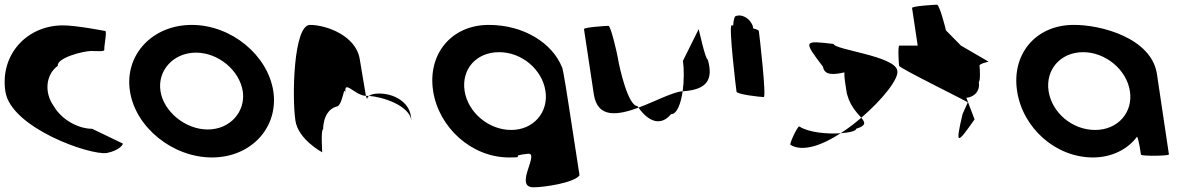

<svg xmlns="http://www.w3.org/2000/svg" viewBox="-39 -662 5026 817"><path d="M-16 -272C8 -118 344 0 416 -11C471 -22 490 -52 482 -52L353 -114C297 -114 225 -150 190 -210C147 -270 157 -346 207 -382C202 -416 316 -445 349 -445C383 -445 407 -441 405 -452C403 -462 417 -530 409 -530C409 -530 287 -554 229 -554C74 -554 -40 -428 -16 -272Z M514 -274C537 -121 695 8 863 8C1031 8 1147 -121 1124 -274C1100 -428 945 -556 777 -556C609 -556 490 -428 514 -274ZM644 -274C630 -362 699 -438 795 -438C891 -438 980 -362 994 -274C1007 -188 941 -111 845 -111C749 -111 657 -188 644 -274Z M1218 -149C1230 -68 1332 -14 1332 -14C1333 -6 1325 -112 1336 -112C1337 -171 1364 -200 1391 -208C1421 -208 1424 -314 1432 -261C1421 -331 1469 -256 1518 -254C1514 -281 1502 -346 1492 -409C1477 -510 1350 -556 1280 -556C1210 -556 1203 -250 1218 -149ZM1518 -254C1520 -246 1522 -242 1523 -241C1524 -237 1521 -246 1531 -254ZM1531 -254C1587 -250 1702 -215 1712 -149L1709 -170C1700 -228 1638 -264 1574 -264C1550 -264 1538 -259 1531 -254Z M1804 -275C1828 -119 1968 8 2127 8C2213 8 2113 2 2210 -8C2256 -8 2147 135 2231 135C2277 135 2404 116 2427 84L2382 -208C2382 -208 2356 -380 2352 -377C2311 -478 2191 -556 2041 -556C1881 -556 1780 -431 1804 -275ZM1938 -275C1924 -366 1986 -440 2085 -440C2182 -440 2268 -366 2282 -275C2296 -184 2231 -109 2136 -109C2040 -109 1952 -184 1938 -275Z M2488 -260C2504 -158 2589 -171 2678 -204C2677 -206 2674 -209 2673 -211C2635 -211 2598 -366 2590 -416C2589 -424 2561 -552 2550 -552C2540 -552 2445 -546 2446 -538C2446 -538 2476 -340 2488 -260ZM2678 -204C2724 -139 2776 -127 2816 -176C2842 -176 2858 -221 2866 -274C2822 -270 2748 -230 2678 -204ZM2866 -274H2873C2968 -282 2997 -322 2973 -408C2962 -408 2933 -546 2934 -538L2867 -403C2872 -370 2872 -319 2866 -274Z M3095 -272C3097 -260 3198 -249 3211 -249C3223 -249 3192 -518 3190 -530C3189 -534 3179 -538 3166 -541C3166 -548 3163 -556 3158 -564C3144 -588 3115 -602 3093 -594C3087 -594 3082 -578 3081 -554H3074C3061 -554 3093 -284 3095 -272Z M3324 -46C3376 -14 3458 -43 3538 -95C3481 -91 3402 -98 3362 -124C3354 -124 3322 -56 3324 -46ZM3463 -378C3469 -340 3510 -344 3554 -354C3553 -333 3558 -306 3562 -279C3571 -218 3606 -184 3626 -161C3717 -239 3788 -329 3779 -362C3769 -424 3512 -450 3508 -475C3380 -490 3378 -490 3463 -378ZM3538 -95C3577 -98 3605 -105 3604 -114C3648 -128 3643 -140 3626 -161C3598 -137 3568 -114 3538 -95Z M3787 -382C3789 -371 4087 -226 4079 -226L4057 -177C4023 -34 4037 -54 4108 -154L4073 -246C4089 -246 4134 -261 4126 -314C4133 -314 4131 -371 4129 -382C4127 -392 4174 -400 4167 -400L4050 -468L3986 -533C3985 -540 3959 -642 3948 -642C3937 -642 3841 -636 3842 -628L3866 -468H3788C3781 -468 3785 -392 3787 -382Z M4289 -274C4313 -118 4452 8 4612 8C4693 8 4761 -28 4799 -80C4806 -76 4816 -4 4816 -4C4817 3 4936 2 4935 -5L4884 -347C4861 -500 4645 -558 4526 -556C4366 -554 4265 -430 4289 -274ZM4423 -274C4409 -366 4474 -440 4570 -440C4665 -440 4755 -366 4769 -274C4783 -184 4718 -109 4621 -109C4522 -109 4437 -184 4423 -274Z"/></svg>

Font: Ampere
Style: RevIta
Weight: 400
Version: Version 1